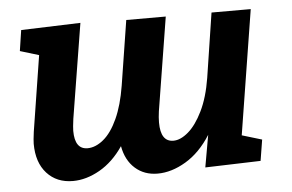

<svg xmlns="http://www.w3.org/2000/svg" viewBox="-44 -599 1025 673"><g transform="rotate(-5 468.5 -263.0)"><path d="M860 -534 790 -96 860 -75 848 -1 653 5 673 -108Q635 -48 584.5 -18Q534 12 485 12Q438 12 406 -16.5Q374 -45 365 -95Q329 -42 281.5 -15Q234 12 187 12Q130 12 95.5 -26Q61 -64 61 -130Q61 -142 65 -172L107 -438L41 -458L52 -531L261 -538L207 -205Q203 -175 203 -163Q203 -98 248 -98Q276 -98 304 -121Q332 -144 353.5 -191Q375 -238 386 -306L422 -534H561L508 -205Q505 -184 505 -166Q505 -98 550 -98Q575 -98 602.5 -121.5Q630 -145 653 -192Q676 -239 687 -307L722 -534Z"/></g></svg>

Font: Bitter Pro
Style: Bold Italic
Weight: 700
Italic angle: -9°
Designer: Sol Matas, and Bitter project Authors
Foundry: Sol Matas
Version: Version 1.010